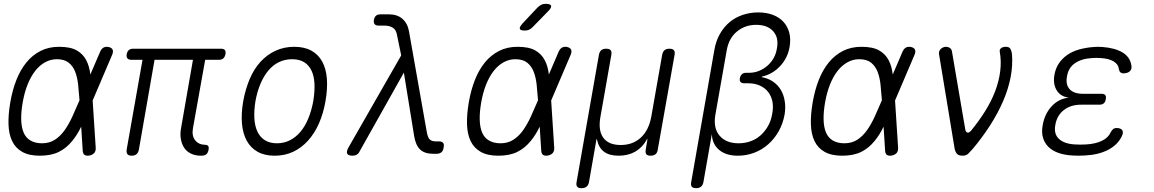

<svg xmlns="http://www.w3.org/2000/svg" viewBox="-20 -805 6040 1005"><path d="M481 -32Q482 -15 474 -5Q466 5 449 9Q432 12 423 6Q414 0 413 -16L405 -142Q384 -98 357 -66Q328 -30 288 -10Q248 10 188 10Q132 10 96.5 -10Q61 -30 43.5 -66.5Q26 -103 24.5 -154.5Q23 -206 34 -270Q45 -334 66 -387Q87 -440 118.5 -478.5Q150 -517 192.5 -538.5Q235 -560 289 -560Q349 -560 382 -541Q415 -522 432 -489Q448 -458 453 -415L504 -534Q511 -550 522 -556Q533 -562 549 -559Q565 -555 569.5 -545Q574 -535 567 -518L465 -279ZM396 -280V-283Q393 -324 389 -362Q385 -400 373.5 -429.5Q362 -459 339.5 -477Q317 -495 277 -495Q245 -495 216 -479Q187 -463 164 -433.5Q141 -404 124.5 -362.5Q108 -321 99 -270Q90 -219 91 -179Q92 -139 103.5 -111.5Q115 -84 139.5 -69.5Q164 -55 200 -55Q239 -55 268 -74Q297 -93 319 -124.5Q341 -156 359 -195.5Q377 -235 394 -275Z M1032 10Q1002 10 979.5 -1Q957 -12 944 -31.5Q931 -51 926.5 -78Q922 -105 928 -136L990 -492H789L707 -22Q704 -6 694.5 2Q685 10 669 10Q653 10 647 2Q641 -6 643 -22L726 -492H667Q653 -492 647 -499.5Q641 -507 643 -521Q646 -536 654.5 -543Q663 -550 677 -550H1137Q1151 -550 1157 -543Q1163 -536 1160 -521Q1157 -507 1149 -499.5Q1141 -492 1127 -492H1054L990 -134Q983 -95 1001 -71.5Q1019 -48 1053 -47Q1065 -47 1069.5 -41Q1074 -35 1072 -23Q1069 -5 1060 2.5Q1051 10 1032 10Z M1418 10Q1365 10 1328.5 -10.5Q1292 -31 1271.5 -68.5Q1251 -106 1246.5 -158.5Q1242 -211 1253 -275Q1265 -340 1287.5 -392.5Q1310 -445 1344 -482Q1378 -519 1422.5 -539.5Q1467 -560 1520 -560Q1574 -560 1610.5 -539.5Q1647 -519 1667 -482Q1687 -445 1691 -393Q1695 -341 1684 -277Q1673 -212 1649.5 -159Q1626 -106 1592 -68.5Q1558 -31 1514.5 -10.5Q1471 10 1418 10ZM1430 -55Q1466 -55 1497 -70.5Q1528 -86 1552.5 -115Q1577 -144 1594 -185.5Q1611 -227 1620 -277Q1628 -327 1626 -367Q1624 -407 1610.5 -435.5Q1597 -464 1572 -479.5Q1547 -495 1509 -495Q1471 -495 1439.5 -479.5Q1408 -464 1384 -435Q1360 -406 1343 -365.5Q1326 -325 1317 -275Q1309 -225 1311.5 -184.5Q1314 -144 1328 -115Q1342 -86 1367.5 -70.5Q1393 -55 1430 -55Z M1862 -12Q1857 -1 1847.5 4.5Q1838 10 1826 10Q1803 10 1797.5 -0.5Q1792 -11 1804 -33L2080 -515L2057 -627Q2052 -651 2034.5 -661Q2017 -671 1992 -671H1962Q1947 -671 1941 -678.5Q1935 -686 1937 -701Q1940 -716 1948.5 -723Q1957 -730 1973 -730H2015Q2060 -730 2087 -706Q2114 -682 2121 -640L2214 -114Q2219 -85 2229.5 -75Q2240 -65 2261 -65H2276Q2293 -65 2299.5 -57Q2306 -49 2302 -32Q2300 -16 2290.5 -8Q2281 0 2265 0H2248Q2203 0 2179.5 -22Q2156 -44 2148 -92L2094 -425Z M2768 -663Q2758 -653 2748.5 -649Q2739 -645 2727 -645Q2704 -645 2701 -654Q2698 -663 2715 -682L2793 -765Q2803 -775 2813 -780Q2823 -785 2836 -785Q2861 -785 2864.5 -775Q2868 -765 2849 -746ZM2881 -32Q2882 -15 2874 -5Q2866 5 2849 9Q2832 12 2823 6Q2814 0 2813 -16L2805 -142Q2784 -98 2757 -66Q2728 -30 2688 -10Q2648 10 2588 10Q2532 10 2496.5 -10Q2461 -30 2443.5 -66.5Q2426 -103 2424.5 -154.5Q2423 -206 2434 -270Q2445 -334 2466 -387Q2487 -440 2518.5 -478.5Q2550 -517 2592.5 -538.5Q2635 -560 2689 -560Q2749 -560 2782 -541Q2815 -522 2832 -489Q2848 -458 2853 -415L2904 -534Q2911 -550 2922 -556Q2933 -562 2949 -559Q2965 -555 2969.5 -545Q2974 -535 2967 -518L2865 -279ZM2796 -280V-283Q2793 -324 2789 -362Q2785 -400 2773.5 -429.5Q2762 -459 2739.5 -477Q2717 -495 2677 -495Q2645 -495 2616 -479Q2587 -463 2564 -433.5Q2541 -404 2524.5 -362.5Q2508 -321 2499 -270Q2490 -219 2491 -179Q2492 -139 2503.5 -111.5Q2515 -84 2539.5 -69.5Q2564 -55 2600 -55Q2639 -55 2668 -74Q2697 -93 2719 -124.5Q2741 -156 2759 -195.5Q2777 -235 2794 -275Z M3024 180Q3007 180 3001 172Q2995 164 2998 148L3115 -518Q3118 -534 3127 -542Q3136 -550 3153 -550Q3170 -550 3176.5 -542Q3183 -534 3180 -518L3123 -194Q3110 -123 3137.5 -84.5Q3165 -46 3229 -46Q3292 -46 3334 -84.5Q3376 -123 3389 -194L3446 -518Q3449 -534 3458 -542Q3467 -550 3484 -550Q3501 -550 3507.5 -542Q3514 -534 3511 -518L3423 -22Q3421 -6 3411.5 2Q3402 10 3385 10Q3369 10 3363 2Q3357 -6 3360 -22L3368 -69Q3369 -78 3368 -79Q3368 -79 3368 -79Q3367 -79 3363 -70Q3341 -32 3304.5 -11Q3268 10 3218 10Q3169 10 3141.5 -11Q3114 -32 3106 -70Q3104 -78 3103 -78Q3102 -78 3101 -69L3063 148Q3060 164 3050.5 172Q3041 180 3024 180Z M3624 180Q3607 180 3601 172Q3595 164 3598 148L3719 -542Q3727 -590 3748 -627Q3769 -664 3799 -689Q3829 -714 3867.5 -727Q3906 -740 3949 -740Q3992 -740 4026 -727Q4060 -714 4081.5 -690Q4103 -666 4111.5 -633Q4120 -600 4113 -559Q4103 -501 4063 -458.5Q4023 -416 3968 -404V-401Q4001 -395 4026 -378Q4051 -361 4066.5 -335.5Q4082 -310 4087.5 -276.5Q4093 -243 4087 -206Q4078 -157 4056 -118Q4034 -79 4001.5 -50Q3969 -21 3928 -5.5Q3887 10 3842 10Q3780 10 3744 -20.5Q3708 -51 3706 -103L3662 148Q3659 164 3649.5 172Q3640 180 3624 180ZM3886 -424H3901Q3928 -424 3952 -433.5Q3976 -443 3996 -460Q4016 -477 4029.5 -501Q4043 -525 4047 -554Q4057 -608 4027 -641.5Q3997 -675 3938 -675Q3880 -675 3837.5 -640Q3795 -605 3784 -542L3725 -207Q3712 -136 3746 -95.5Q3780 -55 3846 -55Q3879 -55 3908.5 -65.5Q3938 -76 3961 -96.5Q3984 -117 4000 -145Q4016 -173 4022 -209Q4029 -245 4023 -274Q4017 -303 4000.5 -324Q3984 -345 3957.5 -357Q3931 -369 3898 -369H3876Q3862 -369 3856 -376Q3850 -383 3853 -397Q3856 -410 3864 -417Q3872 -424 3886 -424Z M4681 -32Q4682 -15 4674 -5Q4666 5 4649 9Q4632 12 4623 6Q4614 0 4613 -16L4605 -142Q4584 -98 4557 -66Q4528 -30 4488 -10Q4448 10 4388 10Q4332 10 4296.5 -10Q4261 -30 4243.5 -66.5Q4226 -103 4224.5 -154.5Q4223 -206 4234 -270Q4245 -334 4266 -387Q4287 -440 4318.5 -478.5Q4350 -517 4392.5 -538.5Q4435 -560 4489 -560Q4549 -560 4582 -541Q4615 -522 4632 -489Q4648 -458 4653 -415L4704 -534Q4711 -550 4722 -556Q4733 -562 4749 -559Q4765 -555 4769.5 -545Q4774 -535 4767 -518L4665 -279ZM4596 -280V-283Q4593 -324 4589 -362Q4585 -400 4573.5 -429.5Q4562 -459 4539.5 -477Q4517 -495 4477 -495Q4445 -495 4416 -479Q4387 -463 4364 -433.5Q4341 -404 4324.5 -362.5Q4308 -321 4299 -270Q4290 -219 4291 -179Q4292 -139 4303.5 -111.5Q4315 -84 4339.5 -69.5Q4364 -55 4400 -55Q4439 -55 4468 -74Q4497 -93 4519 -124.5Q4541 -156 4559 -195.5Q4577 -235 4594 -275Z M4977 -26 4895 -523Q4894 -530 4896.5 -537Q4899 -544 4904.5 -549Q4910 -554 4917 -557Q4924 -560 4930 -560Q4943 -560 4952 -554Q4961 -548 4963 -535L5032 -131Q5034 -115 5042.5 -111.5Q5051 -108 5062 -120Q5104 -171 5136.5 -223Q5169 -275 5189 -327.5Q5209 -380 5215.5 -432.5Q5222 -485 5213 -535Q5212 -542 5214.5 -546.5Q5217 -551 5221.5 -554Q5226 -557 5232 -558.5Q5238 -560 5245 -560Q5263 -560 5269 -549Q5275 -538 5277 -523Q5282 -461 5269.5 -398.5Q5257 -336 5230 -274Q5203 -212 5163 -149.5Q5123 -87 5072 -26Q5058 -10 5047.5 0Q5037 10 5018 10Q4999 10 4990 1Q4981 -8 4977 -26Z M5902 -463Q5904 -454 5902 -446Q5900 -438 5894.5 -432.5Q5889 -427 5880 -424Q5871 -421 5860 -421Q5855 -421 5851.5 -422.5Q5848 -424 5845 -426Q5842 -428 5840 -432.5Q5838 -437 5837 -442Q5834 -469 5808.5 -484Q5783 -499 5741 -501Q5730 -502 5718 -502Q5706 -502 5695 -501Q5641 -498 5606.5 -474Q5572 -450 5565 -405Q5557 -363 5578.5 -338.5Q5600 -314 5650 -314H5745Q5760 -314 5765.5 -307Q5771 -300 5768 -286Q5766 -271 5757.5 -264Q5749 -257 5735 -257H5639Q5584 -257 5548 -228.5Q5512 -200 5504 -151Q5495 -104 5523 -78Q5551 -52 5606 -49Q5621 -48 5636 -48Q5651 -48 5666 -49Q5715 -52 5748 -68Q5781 -84 5794 -113Q5797 -119 5800.5 -123Q5804 -127 5807 -129.5Q5810 -132 5814.5 -133.5Q5819 -135 5823 -135Q5835 -135 5843 -132Q5851 -129 5854.5 -123Q5858 -117 5857.5 -109.5Q5857 -102 5852 -92Q5830 -46 5779 -20Q5728 6 5656 9Q5641 10 5625.5 10Q5610 10 5596 9Q5553 7 5520.5 -4.5Q5488 -16 5467.5 -36.5Q5447 -57 5439 -85.5Q5431 -114 5438 -151Q5449 -211 5486 -250Q5523 -289 5576 -294Q5533 -298 5512 -331Q5491 -364 5499 -412Q5505 -447 5522.5 -473Q5540 -499 5566.5 -517.5Q5593 -536 5628.5 -546Q5664 -556 5705 -559Q5716 -560 5728 -560Q5740 -560 5751 -559Q5816 -554 5855.5 -530.5Q5895 -507 5902 -463Z"/></svg>

Font: Maple Mono ExtraLight
Style: Italic
Weight: 275
Italic angle: -10°
Monospace: yes
Designer: subframe7536
Version: Version 7.000